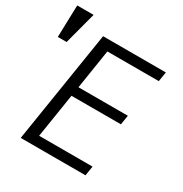

<svg xmlns="http://www.w3.org/2000/svg" viewBox="-240 -940 1024 1077"><g transform="rotate(30 272.0 -401.0)"><path d="M161.5 -725H568L558 -663H225L185 -408H505L495 -347H175L130 -62H476L466 0H46.5ZM55.5 -802 0.5 -594.5H-56.5L-50.5 -802Z"/></g></svg>

Font: JuliaMono Light
Style: Italic
Weight: 300
Italic angle: -9°
Monospace: yes
Designer: cormullion
Foundry: corm
Version: Version 0.054; ttfautohint (v1.8.4)